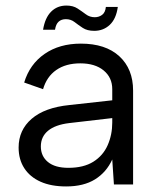

<svg xmlns="http://www.w3.org/2000/svg" viewBox="-20 -664 568 691"><path d="M135 -557Q142 -600 164 -622Q186 -644 219 -644Q243 -644 259 -633.5Q275 -623 289 -612.5Q303 -602 321 -602Q336 -602 347.5 -610.5Q359 -619 361 -639H404Q398 -596 375 -574.5Q352 -553 319 -553Q294 -553 278 -563.5Q262 -574 248.5 -584.5Q235 -595 217 -595Q201 -595 191 -586Q181 -577 178 -557ZM390 0 384 -90Q363 -44 322 -18.5Q281 7 218 7Q164 7 126 -10Q88 -27 67.5 -58.5Q47 -90 47 -133Q47 -196 94 -236.5Q141 -277 230 -286L384 -303V-343Q384 -385 353 -410.5Q322 -436 269 -436Q217 -436 182.5 -412Q148 -388 135 -343L67 -367Q87 -433 140.5 -470Q194 -507 271 -507Q360 -507 409.5 -461.5Q459 -416 459 -338V0ZM384 -239 229 -221Q179 -215 153 -193.5Q127 -172 127 -137Q127 -102 152.5 -81Q178 -60 226 -60Q281 -60 316 -82Q351 -104 367.5 -141.5Q384 -179 384 -223Z"/></svg>

Font: Albert Sans
Style: Regular
Weight: 400
Designer: Andreas Rasmussen
Foundry: a.Foundry
Version: Version 1.025